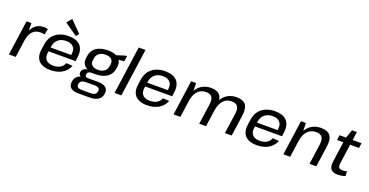

<svg xmlns="http://www.w3.org/2000/svg" viewBox="-34 -1701 5368 2790"><g transform="rotate(20 2649.5 -306.0)"><path d="M119 -540H195L196 -423Q212 -458 235 -483Q292 -548 384 -548Q400 -548 416.5 -546Q433 -544 449 -540L430 -450Q401 -458 365 -458Q289 -458 244 -409Q201 -362 186 -271L148 0H43Z M683 8Q603 8 550 -19Q497 -46 474.5 -98.5Q452 -151 462 -225L475 -315Q486 -388 524.5 -440Q563 -492 626 -520Q689 -548 771 -548Q896 -548 954 -483Q1012 -418 994 -297L987 -240H569L565 -214Q556 -143 591.5 -105Q627 -67 701 -67Q766 -67 809.5 -93Q853 -119 870 -167L969 -161Q937 -80 863 -36Q789 8 683 8ZM578 -302H896L898 -321Q908 -390 871.5 -429.5Q835 -469 761 -469Q685 -469 637.5 -429Q590 -389 580 -317ZM901 -629 865 -584 667 -722 732 -799Z M1323 -160H1260Q1233 -160 1216 -148Q1199 -136 1197 -114Q1194 -91 1205.5 -79.5Q1217 -68 1245 -68H1397Q1478 -68 1517 -35.5Q1556 -3 1547 59Q1539 122 1491 154.5Q1443 187 1361 187H1186Q1104 187 1066 154.5Q1028 122 1037 59Q1045 -3 1092 -36Q1109 -48 1131 -55Q1126 -58 1123 -62Q1101 -81 1105 -114Q1110 -148 1137 -167Q1158 -183 1192 -185Q1173 -195 1159 -207Q1103 -254 1115 -338L1120 -370Q1131 -456 1199.5 -502Q1268 -548 1377 -548Q1460 -548 1511 -522L1639 -563H1665L1652 -479L1567 -473Q1593 -432 1585 -370L1580 -338Q1568 -254 1500.5 -207Q1433 -160 1323 -160ZM1333 -232Q1395 -232 1432.5 -260.5Q1470 -289 1477 -341L1481 -368Q1488 -420 1459 -448.5Q1430 -477 1368 -477Q1306 -477 1267.5 -448.5Q1229 -420 1222 -368L1218 -341Q1211 -290 1241.5 -261Q1272 -232 1333 -232ZM1353 123Q1436 123 1445 59Q1449 28 1430.5 12Q1412 -4 1371 -4H1231Q1147 -4 1137 59Q1134 84 1144 99Q1161 124 1214 123Z M1886 -740 1782 0H1677L1781 -740Z M2177 8Q2097 8 2044 -19Q1991 -46 1968.5 -98.5Q1946 -151 1956 -225L1969 -315Q1980 -388 2018.5 -440Q2057 -492 2120 -520Q2183 -548 2265 -548Q2390 -548 2448 -483Q2506 -418 2488 -297L2481 -240H2063L2059 -214Q2050 -143 2085.5 -105Q2121 -67 2195 -67Q2260 -67 2303.5 -93Q2347 -119 2364 -167L2463 -161Q2431 -80 2357 -36Q2283 8 2177 8ZM2072 -302H2390L2392 -321Q2402 -390 2365.5 -429.5Q2329 -469 2255 -469Q2179 -469 2131.5 -429Q2084 -389 2074 -317Z M3428 -314Q3439 -392 3412.5 -429.5Q3386 -467 3319 -467Q3241 -467 3191.5 -412Q3142 -357 3127 -253L3091 0H2986L3031 -314Q3042 -392 3015.5 -429.5Q2989 -467 2922 -467Q2844 -467 2795 -412Q2751 -364 2734 -278L2694 0H2589L2665 -540H2741L2744 -421Q2761 -449 2782 -471Q2856 -548 2973 -548Q3072 -548 3113 -494Q3133 -466 3139 -422Q3156 -449 3177 -471Q3251 -548 3371 -548Q3470 -548 3510 -493.5Q3550 -439 3534 -324L3488 0H3383Z M3875 8Q3795 8 3742 -19Q3689 -46 3666.5 -98.5Q3644 -151 3654 -225L3667 -315Q3678 -388 3716.5 -440Q3755 -492 3818 -520Q3881 -548 3963 -548Q4088 -548 4146 -483Q4204 -418 4186 -297L4179 -240H3761L3757 -214Q3748 -143 3783.5 -105Q3819 -67 3893 -67Q3958 -67 4001.5 -93Q4045 -119 4062 -167L4161 -161Q4129 -80 4055 -36Q3981 8 3875 8ZM3770 -302H4088L4090 -321Q4100 -390 4063.5 -429.5Q4027 -469 3953 -469Q3877 -469 3829.5 -429Q3782 -389 3772 -317Z M4735 -312Q4746 -393 4719.5 -430Q4693 -467 4623 -467Q4544 -467 4493 -412Q4445 -360 4429 -263L4392 0H4287L4363 -540H4439L4442 -420Q4459 -448 4481 -471Q4555 -548 4674 -548Q4776 -548 4817 -493Q4858 -438 4842 -323L4796 0H4691Z M5129 8Q5052 8 5021.5 -30.5Q4991 -69 5002 -150L5046 -463H4949L4960 -540H5060L5106 -670H5180L5162 -540H5299L5288 -463H5151L5109 -164Q5102 -114 5117 -94.5Q5132 -75 5177 -75Q5192 -75 5208 -77.5Q5224 -80 5240 -85L5244 -12Q5227 -6 5207.5 -1.5Q5188 3 5168 5.5Q5148 8 5129 8Z"/></g></svg>

Font: Pathway Extreme 8pt Thin 12pt Medium
Style: Italic
Weight: 500
Italic angle: -8°
Version: Version 1.001;gftools[0.9.26]